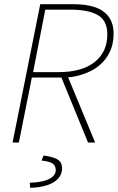

<svg xmlns="http://www.w3.org/2000/svg" viewBox="-20 -680 562 916"><path d="M40 0 172 -660H332Q391 -660 433.5 -645.5Q476 -631 499 -599.5Q522 -568 522 -518Q522 -470 503.5 -431.5Q485 -393 451.5 -366Q418 -339 373 -325Q341 -314 305 -311L434 0H400L273 -310H132L70 0ZM138 -336H260Q371 -336 431.5 -384Q492 -432 492 -516Q492 -581 447.5 -607.5Q403 -634 314 -634H196ZM124 216 122 192Q184 190 215 173.5Q246 157 246 132Q246 109 229 99Q212 89 178 86L188 62Q224 67 243 75Q262 83 269 94.5Q276 106 276 124Q276 152 257 172.5Q238 193 203.5 204Q169 215 124 216Z"/></svg>

Font: Source Sans 3 ExtraLight ExtraLight
Style: Italic
Weight: 250
Italic angle: -11°
Version: Version 3.052;hotconv 1.1.0;makeotfexe 2.6.0